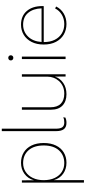

<svg xmlns="http://www.w3.org/2000/svg" viewBox="588 -1358 980 2197"><g transform="rotate(-90 1078.5 -260.0)"><path d="M87 210V-500H113L114 -363Q134 -432 188 -471Q242 -510 314 -510Q381 -510 432 -479Q483 -448 511.5 -390Q540 -332 540 -250Q540 -169 511.5 -110.5Q483 -52 432 -21Q381 10 314 10Q242 10 188.5 -28Q135 -66 115 -135V210ZM310 -15Q402 -15 457 -77Q512 -139 512 -250Q512 -361 457.5 -423.5Q403 -486 310 -486Q254 -486 210 -457Q166 -428 140.5 -375Q115 -322 115 -250Q115 -178 140 -125Q165 -72 209 -43.5Q253 -15 310 -15Z M704 -730V-111Q704 -59 721 -37Q738 -15 774 -15Q795 -15 807.5 -17.5Q820 -20 834 -27L831 -2Q820 3 805 6.5Q790 10 770 10Q723 10 699.5 -18.5Q676 -47 676 -110V-730Z M1098 10Q1016 10 968.5 -35.5Q921 -81 921 -168V-500H949V-174Q949 -95 989.5 -55Q1030 -15 1104 -15Q1153 -15 1189.5 -32Q1226 -49 1250.5 -77.5Q1275 -106 1287 -138.5Q1299 -171 1299 -202V-500H1327V0H1301L1300 -122Q1281 -64 1227.5 -27Q1174 10 1098 10Z M1515 -598Q1502 -598 1493.5 -606Q1485 -614 1485 -627Q1485 -640 1493.5 -648Q1502 -656 1515 -656Q1527 -656 1535.5 -648Q1544 -640 1544 -627Q1544 -614 1535.5 -606Q1527 -598 1515 -598ZM1529 -500V0H1501V-500Z M1902 10Q1834 10 1781 -21Q1728 -52 1697.5 -110.5Q1667 -169 1667 -250Q1667 -331 1697 -389.5Q1727 -448 1778.5 -479Q1830 -510 1894 -510Q1994 -510 2050.5 -444Q2107 -378 2107 -266Q2107 -258 2106 -250H1695Q1695 -176 1721.5 -123.5Q1748 -71 1794.5 -43Q1841 -15 1901 -15Q1961 -15 2008 -43Q2055 -71 2080 -120L2102 -108Q2075 -53 2022 -21.5Q1969 10 1902 10ZM1894 -486Q1814 -486 1758.5 -430Q1703 -374 1696 -275H2081Q2078 -370 2030 -428Q1982 -486 1894 -486Z"/></g></svg>

Font: Work Sans ExtraLight
Style: Regular
Weight: 200
Designer: Wei Huang
Foundry: Wei Huang
Version: Version 2.010; ttfautohint (v1.8.3)